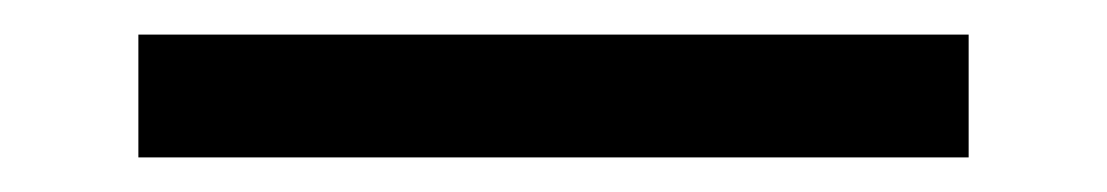

<svg xmlns="http://www.w3.org/2000/svg" viewBox="-20 49 640 111"><path d="M60 69H540V140H60Z"/></svg>

Font: Office Code Pro
Style: Regular
Weight: 400
Designer: Nathan Rutzky & Paul D. Hunt
Foundry: Adobe Systems Incorporated
Version: Version 1.004